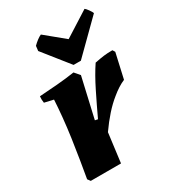

<svg xmlns="http://www.w3.org/2000/svg" viewBox="-174 -798 796 891"><g transform="rotate(-30 224.5 -353.0)"><path d="M47 0 36 -15Q43 -55 51.5 -106.5Q60 -158 68 -214Q76 -270 81 -321.5Q86 -373 88 -412L40 -423Q37 -440 39 -458Q86 -461 134.5 -465Q183 -469 229 -476L253 -448L204 -234L219 -231Q247 -291 278.5 -354.5Q310 -418 341 -464Q371 -470 390.5 -472.5Q410 -475 437 -475L445 -462L415 -329Q398 -322 380 -310.5Q362 -299 344 -284Q315 -261 286 -228.5Q257 -196 229 -156L209 0ZM247 -506 137 -644 140 -670Q151 -681 163.5 -690.5Q176 -700 186 -704L287 -621L421 -706Q427 -702 437 -688Q447 -674 449 -667L286 -506Z"/></g></svg>

Font: Labrada ExtraBold
Style: Italic
Weight: 800
Italic angle: -7°
Designer: Mercedes Jáuregui
Foundry: Omnibus-Type Team
Version: Version 1.000; ttfautohint (v1.8.4.7-5d5b)